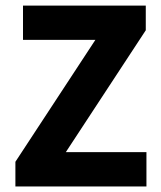

<svg xmlns="http://www.w3.org/2000/svg" viewBox="-20 -672 581 692"><path d="M35.5 0V-88.9L323.7 -528.2H62.9V-651.8H505.4V-562.9L217.2 -123.6H507.8V0Z"/></svg>

Font: Source Sans 3
Style: Regular
Weight: 200
Designer: Paul D. Hunt
Foundry: Adobe
Version: Version 3.046;hotconv 1.0.118;makeotfexe 2.5.65603